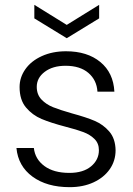

<svg xmlns="http://www.w3.org/2000/svg" viewBox="-20 -766 550 794"><path d="M268 8Q174 8 114.5 -35.5Q55 -79 48 -154H120Q125 -108 163.5 -79.5Q202 -51 267 -51Q324 -51 356.5 -78Q389 -105 389 -145Q389 -173 371 -191Q353 -209 325.5 -219.5Q298 -230 251 -242Q190 -258 152 -274Q114 -290 87.5 -321.5Q61 -353 61 -406Q61 -446 85 -480Q109 -514 153 -534Q197 -554 253 -554Q341 -554 395 -509.5Q449 -465 453 -387H383Q380 -435 345.5 -464.5Q311 -494 251 -494Q198 -494 165 -469Q132 -444 132 -407Q132 -375 151.5 -354.5Q171 -334 200 -322.5Q229 -311 278 -297Q337 -281 372 -266Q407 -251 432 -222Q457 -193 458 -145Q458 -101 434 -66.5Q410 -32 367 -12Q324 8 268 8ZM390 -690 256 -608 122 -690V-746L256 -663L390 -746Z"/></svg>

Font: A Bank Premium Light
Style: Regular
Weight: 300
Designer: Ninad Kale (Devanagari), Jonny Pinhorn (Latin), Htun Naung (Myanmar)
Foundry: Indian Type Foundry
Version: 4.004